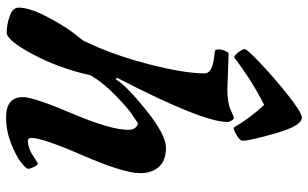

<svg xmlns="http://www.w3.org/2000/svg" viewBox="-206 -772 989 616"><g transform="rotate(90 288.0 -464.5)"><path d="M390 -720Q360 -772 317 -818Q238 -778 165 -722Q158 -722 148 -735.5Q138 -749 138 -756Q138 -763 185 -807.5Q232 -852 287 -895.5Q342 -939 358 -939Q384 -939 408 -855.5Q432 -772 432 -748Q431 -740 414.5 -730Q398 -720 390 -720ZM152 -704 267 -700Q310 -700 333 -710.5Q356 -721 359.5 -721Q363 -721 367.5 -713Q372 -705 372 -701Q372 -620 230 -346L235 -342Q255 -376 334 -439.5Q413 -503 454.5 -503Q496 -503 516 -480Q536 -457 536 -421Q536 -367 479.5 -237Q423 -107 423 -72Q423 -60 433 -60Q458 -60 492 -84L504 -92Q510 -92 516 -80Q522 -68 522 -61Q522 -54 501.5 -38Q481 -22 440.5 -6Q400 10 357 10Q292 10 292 -44Q292 -78 344.5 -201.5Q397 -325 397 -382Q397 -395 391.5 -403Q386 -411 376 -413Q365 -406 346.5 -393.5Q328 -381 287 -341.5Q246 -302 222 -261Q200 -161 155 -76.5Q110 8 85 8Q60 8 32.5 -1.5Q5 -11 5 -30Q5 -64 31.5 -116Q58 -168 84 -203L111 -238Q156 -330 186 -446Q216 -562 216 -627Q216 -654 151 -659Q143 -660 141 -662Q139 -664 139 -673Q139 -682 144 -693Q149 -704 152 -704Z"/></g></svg>

Font: Clara
Style: Regular
Weight: 400
Designer: Proyecto DEMO
Foundry: Proyecto DEMO
Version: Version 1.002